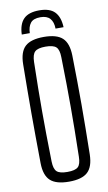

<svg xmlns="http://www.w3.org/2000/svg" viewBox="-104 -1005 598 1061"><g transform="rotate(-10 195.5 -474.5)"><path d="M195.5 -955Q255 -955 282.5 -926.2Q310 -897.5 312.5 -840H267.5Q267 -877 249.5 -896.8Q232 -916.5 195.5 -916.5Q155.5 -916.5 139.8 -895.8Q124 -875 123 -840H78Q80 -898 108 -926.5Q136 -955 195.5 -955ZM195 6Q122.5 6 90.2 -23.8Q58 -53.5 57 -122Q56 -202.5 55.5 -270.5Q55 -338.5 55 -402.5Q55 -466.5 55.5 -533.2Q56 -600 57 -677.5Q58 -746.5 90.2 -776.2Q122.5 -806 195 -806Q267.5 -806 299.5 -776.2Q331.5 -746.5 333 -677.5Q334.5 -600 335.2 -533.2Q336 -466.5 336 -402.5Q336 -338.5 335.2 -270.5Q334.5 -202.5 333 -122Q331.5 -53.5 299.5 -23.8Q267.5 6 195 6ZM195 -48.5Q238.5 -48.5 254.8 -63.5Q271 -78.5 271.5 -120.5Q273.5 -203 274.2 -270.2Q275 -337.5 275 -399.5Q275 -461.5 274.2 -528.8Q273.5 -596 271.5 -679Q271 -721 254.8 -736.2Q238.5 -751.5 195 -751.5Q152 -751.5 135.8 -736.2Q119.5 -721 118.5 -679Q116.5 -598.5 115.8 -532.2Q115 -466 115 -403.8Q115 -341.5 115.8 -273.5Q116.5 -205.5 118.5 -120.5Q119.5 -78.5 135.8 -63.5Q152 -48.5 195 -48.5Z"/></g></svg>

Font: Big Shoulders Text Thin Light
Style: Regular
Weight: 300
Version: Version 2.002